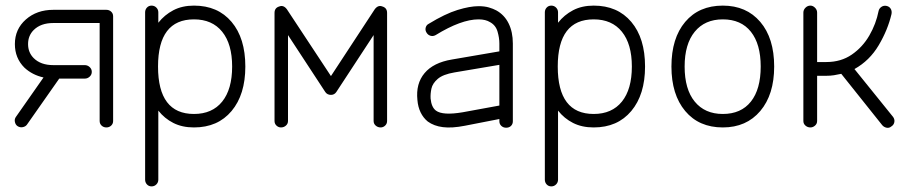

<svg xmlns="http://www.w3.org/2000/svg" viewBox="-20 -441 3240 684"><path d="M359 13Q349 13 342 6.5Q335 0 335 -10V-359H170Q125 -359 100 -334Q80 -314 80 -284Q80 -254 100 -234Q125 -209 170 -209H282Q292 -209 299.5 -202Q307 -195 307 -185Q307 -175 299.5 -168Q292 -161 282 -161H191L76 3Q71 10 61 12Q51 14 42 8Q35 3 33 -7Q31 -17 37 -25L135 -165Q95 -174 67 -200Q33 -234 33 -284Q33 -337 72 -371.5Q111 -406 170 -406H359Q369 -406 376 -399.5Q383 -393 383 -383V-10Q383 0 376 6.5Q369 13 359 13Z M520 223Q510 223 503.5 216Q497 209 497 199V-397Q497 -407 503.5 -414Q510 -421 520 -421Q530 -421 537 -414Q544 -407 544 -397V-360Q566 -388 597.5 -404.5Q629 -421 671 -421Q756 -421 805 -363Q854 -305 854 -204Q854 -104 805 -45.5Q756 13 671 13Q629 13 597.5 -3Q566 -19 544 -47V199Q544 209 537 216Q530 223 520 223ZM671 -35Q736 -35 771.5 -79Q807 -123 807 -204Q807 -284 771.5 -328Q736 -372 671 -372Q543 -372 543 -204Q543 -35 671 -35Z M981 13Q972 13 965 6.5Q958 0 958 -10V-395Q958 -413 975 -418Q990 -424 1002 -408L1159 -170L1315 -408Q1327 -424 1342 -418Q1359 -413 1359 -395V-10Q1359 0 1352 6.5Q1345 13 1336 13Q1326 13 1318.5 6.5Q1311 0 1311 -10V-316L1178 -113Q1171 -103 1159 -103Q1146 -103 1139 -113L1006 -316V-10Q1006 0 998.5 6.5Q991 13 981 13Z M1783 14Q1773 14 1766 7.5Q1759 1 1759 -9V-17L1636 7Q1590 16 1558 12Q1526 8 1504 -8Q1488 -21 1478.5 -40.5Q1469 -60 1467 -85Q1461 -143 1492.5 -180.5Q1524 -218 1590 -229L1759 -258V-286Q1759 -306 1752.5 -328.5Q1746 -351 1726 -362Q1710 -372 1685 -372Q1623 -372 1532 -316Q1523 -311 1514 -313.5Q1505 -316 1500 -324Q1494 -333 1496.5 -342.5Q1499 -352 1507 -356Q1566 -392 1610 -405.5Q1654 -419 1685 -419Q1706 -419 1721.5 -414.5Q1737 -410 1748 -404Q1777 -388 1792 -357.5Q1807 -327 1807 -286V-9Q1807 1 1800.5 7.5Q1794 14 1783 14ZM1628 -41 1759 -65V-210L1599 -183Q1558 -176 1539.5 -160Q1521 -144 1517 -125.5Q1513 -107 1514 -90Q1517 -59 1533 -47Q1557 -29 1628 -41Z M1944 223Q1934 223 1927.5 216Q1921 209 1921 199V-397Q1921 -407 1927.5 -414Q1934 -421 1944 -421Q1954 -421 1961 -414Q1968 -407 1968 -397V-360Q1990 -388 2021.5 -404.5Q2053 -421 2095 -421Q2180 -421 2229 -363Q2278 -305 2278 -204Q2278 -104 2229 -45.5Q2180 13 2095 13Q2053 13 2021.5 -3Q1990 -19 1968 -47V199Q1968 209 1961 216Q1954 223 1944 223ZM2095 -35Q2160 -35 2195.5 -79Q2231 -123 2231 -204Q2231 -284 2195.5 -328Q2160 -372 2095 -372Q1967 -372 1967 -204Q1967 -35 2095 -35Z M2555 13Q2470 13 2421 -45.5Q2372 -104 2372 -204Q2372 -305 2421 -363Q2470 -421 2555 -421Q2639 -421 2688.5 -363Q2738 -305 2738 -204Q2738 -104 2688.5 -45.5Q2639 13 2555 13ZM2555 -35Q2620 -35 2655 -79Q2690 -123 2690 -204Q2690 -284 2655 -328Q2620 -372 2555 -372Q2491 -372 2455 -328Q2419 -284 2419 -204Q2419 -123 2455 -79Q2491 -35 2555 -35Z M2867 13Q2857 13 2849.5 6.5Q2842 0 2842 -10V-396Q2842 -406 2849.5 -413.5Q2857 -421 2867 -421Q2876 -421 2883.5 -413.5Q2891 -406 2891 -396V-220H2924Q2976 -220 3014.5 -246.5Q3053 -273 3077 -314.5Q3101 -356 3110 -402Q3112 -411 3120 -416.5Q3128 -422 3138 -420Q3148 -418 3153 -410Q3158 -402 3156 -391Q3143 -335 3110.5 -280Q3078 -225 3024 -195L3162 -24Q3168 -15 3166 -5.5Q3164 4 3156 9Q3148 16 3138.5 14Q3129 12 3123 5L2977 -178Q2964 -175 2951 -173Q2938 -171 2924 -171H2891V-10Q2891 0 2883.5 6.5Q2876 13 2867 13Z"/></svg>

Font: Kurewa Gothic CJK TC Regular
Style: Regular
Weight: 400
Designer: Max Yao
Foundry: Max-Everyday
Version: Version 1.071; ttfautohint (v1.8.3)